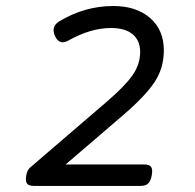

<svg xmlns="http://www.w3.org/2000/svg" viewBox="-20 -610 640 630"><path d="M175.3 -540.5Q146.5 -523.4 160.2 -492.2Q174.8 -460.4 203.6 -476.6Q277.3 -518.1 344.2 -518.1Q391.1 -518.1 415.5 -497.3Q439.9 -476.6 439.9 -439.9Q439.9 -398.9 415 -363.3Q390.1 -327.6 331.5 -277.3L78.1 -59.6Q69.3 -51.8 65.9 -33.2Q63 -15.1 68.8 -7.6Q74.7 0 91.3 0H441.4Q458 0 466.3 -8.1Q474.6 -16.1 478 -35.2Q481.4 -54.2 475.8 -62.3Q470.2 -70.3 453.6 -70.3H195.3L384.8 -232.9Q456.5 -294.4 487.1 -340.6Q517.6 -386.7 517.6 -444.8Q517.6 -511.7 472.4 -551Q427.2 -590.3 351.6 -590.3Q258.8 -590.3 175.3 -540.5Z"/></svg>

Font: Courier Prime Code
Style: Italic
Weight: 400
Italic angle: -10°
Designer: Alan Dague-Greene
Foundry: Quote-Unquote Apps
Version: Version 3.18